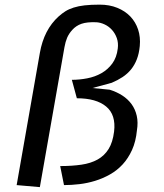

<svg xmlns="http://www.w3.org/2000/svg" viewBox="-20 -778 690 807"><path d="M475 -574Q478 -598 471 -617.8Q464 -637.5 450.8 -652.2Q437.5 -667 420 -675.2Q402.5 -683.5 384.5 -684.5Q345.5 -686 322.5 -678Q299.5 -670 283.5 -652Q269.5 -636.5 262.2 -619.5Q255 -602.5 251 -580L147.5 8.5L50 0L147.5 -555.5Q164.5 -653 226.5 -709Q240.5 -721.5 255.2 -730.8Q270 -740 289.8 -746.2Q309.5 -752.5 335.8 -755.5Q362 -758.5 399 -758.5Q440 -758.5 472.8 -745.2Q505.5 -732 527.8 -708.8Q550 -685.5 560.5 -653.8Q571 -622 567.5 -584.5Q564.5 -553 555.2 -529Q546 -505 530.8 -486.2Q515.5 -467.5 495 -454Q474.5 -440.5 449.5 -430L368.5 -408L441 -401Q470 -392 493.8 -376.8Q517.5 -361.5 533 -340.2Q548.5 -319 554.8 -291.2Q561 -263.5 555.5 -230Q551 -183 535 -147.8Q519 -112.5 495.5 -87Q472 -61.5 442.2 -44.8Q412.5 -28 380 -18Q347.5 -8 313.8 -4Q280 0 249 0L233 -80Q282.5 -80 322 -85.8Q361.5 -91.5 390.2 -107.5Q419 -123.5 436.5 -151.8Q454 -180 459.5 -225Q468 -295.5 426.2 -330.2Q384.5 -365 303 -365L282 -442.5Q314 -442.5 346.5 -448.8Q379 -455 406 -470.2Q433 -485.5 451.8 -510.8Q470.5 -536 475 -574Z"/></svg>

Font: B612 Mono
Style: Italic
Weight: 400
Italic angle: -10°
Version: Version 1.005